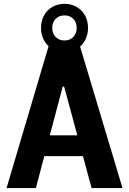

<svg xmlns="http://www.w3.org/2000/svg" viewBox="-20 -962 660 982"><path d="M448.5 0 307.9 -519.5H300.8L163.4 0H13.5L229.7 -730H387.8L606.5 0ZM139.7 -269.8H491.2V-163.5H139.7ZM189.8 -819.3Q189.8 -854.7 205 -882.6Q220.2 -910.6 247.7 -926.5Q275.1 -942.5 309.9 -942.5Q344.8 -942.5 372.3 -926.5Q399.8 -910.6 415 -882.7Q430.2 -854.8 430.2 -819.4Q430.2 -784 415 -755.8Q399.8 -727.6 372.3 -711.6Q344.9 -695.7 310.1 -695.7Q275.2 -695.7 247.7 -711.6Q220.2 -727.6 205 -755.8Q189.8 -783.9 189.8 -819.3ZM372.2 -819.3Q372.2 -847.4 355.2 -865.3Q338.2 -883.2 310 -883.2Q281.5 -883.2 264.4 -865.3Q247.2 -847.4 247.2 -819.3Q247.2 -791.2 264.5 -773.1Q281.8 -755 309.9 -755Q338.1 -755 355.2 -773.1Q372.2 -791.2 372.2 -819.3Z"/></svg>

Font: Monaspace Neon Var
Style: Regular
Weight: 400
Designer: Riley Cran and the Lettermatic Team
Version: Version 1.000 (Monaspace Neon Var)